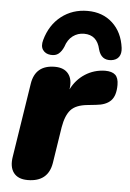

<svg xmlns="http://www.w3.org/2000/svg" viewBox="-54 -801 575 850"><g transform="rotate(5 233.0 -375.5)"><path d="M101 9Q58 9 38.5 -17Q19 -43 27 -90L78 -417Q91 -501 178 -501Q219 -501 238.5 -476Q258 -451 251 -407Q273 -451 312.5 -476.5Q352 -502 401 -503Q432 -503 446.5 -489.5Q461 -476 461 -445Q461 -397 439.5 -375Q418 -353 374 -349L337 -345Q285 -340 262.5 -315Q240 -290 231 -237L206 -76Q192 9 101 9ZM154 -552Q131 -554 119.5 -570.5Q108 -587 116 -615Q135 -683 184.5 -721.5Q234 -760 301 -760Q368 -760 412 -719.5Q456 -679 465 -610Q468 -585 457.5 -570Q447 -555 424 -552Q379 -547 366 -595Q352 -658 294 -658Q266 -658 244 -641.5Q222 -625 212 -593Q203 -572 189.5 -561Q176 -550 154 -552Z"/></g></svg>

Font: Nunito Black
Style: Italic
Weight: 900
Italic angle: -9°
Designer: Vernon Adams
Foundry: Vernon Adams
Version: Version 3.601; ttfautohint (v1.8.2.53-6de2)